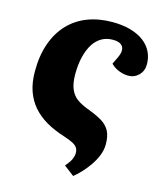

<svg xmlns="http://www.w3.org/2000/svg" viewBox="-135 -814 966 1142"><g transform="rotate(15 348.0 -243.5)"><path d="M425 229 362 181Q388 151 396.5 130.5Q405 110 405 94Q405 74 396.5 61Q388 48 368 37.5Q348 27 311 15Q247 -5 197.5 -34Q148 -63 114 -102.5Q80 -142 62 -194Q44 -246 44 -315Q44 -411 70.5 -486Q97 -561 146 -612.5Q195 -664 263 -690Q331 -716 415 -716Q478 -716 527 -702Q576 -688 609.5 -662.5Q643 -637 660 -602Q677 -567 677 -526Q677 -485 650.5 -458.5Q624 -432 586 -432Q558 -432 528 -444Q498 -456 478 -477L496 -514Q503 -528 507.5 -541.5Q512 -555 512 -567Q512 -589 495.5 -602Q479 -615 444 -615Q407 -615 377 -598.5Q347 -582 325.5 -549Q304 -516 292 -467.5Q280 -419 280 -356Q281 -299 296.5 -265Q312 -231 339.5 -212Q367 -193 404 -179Q459 -159 494.5 -138Q530 -117 547 -85.5Q564 -54 564 -4Q564 33 549.5 68Q535 103 513 134Q491 165 467.5 189.5Q444 214 425 229Z"/></g></svg>

Font: Literata Black
Style: Italic
Weight: 900
Italic angle: -2°
Designer: Latin by Veronika Burian and Jose Scaglione. Greek by Irene Vlachou. Cyrillic by Vera Evstafieva
Foundry: TypeTogether
Version: Version 3.002